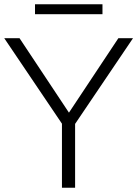

<svg xmlns="http://www.w3.org/2000/svg" viewBox="-25 -885 647 905"><path d="M267 0V-302L-5 -705H67L300 -354L533 -705H602L329 -301V0ZM140 -818V-865H458V-818Z"/></svg>

Font: Mulish Light
Style: Regular
Weight: 300
Designer: Vernon Adams
Foundry: Vernon Adams
Version: Version 3.603; ttfautohint (v1.8.3)